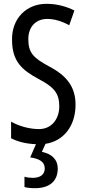

<svg xmlns="http://www.w3.org/2000/svg" viewBox="-20 -744 453 1004"><path d="M282 137C282 92 253 61 199 50L218 8C313 -6 375 -86 375 -196C375 -288 331 -347 238 -396C155 -441 128 -467 128 -540C128 -601 165 -645 227 -645C263 -645 302 -634 342 -612L369 -689C332 -708 281 -724 225 -724C118 -725 41 -647 43 -536C43 -423 95 -378 180 -332C262 -289 290 -257 290 -188C290 -123 251 -69 184 -69C139 -69 83 -82 38 -108V-21C75 -2 118 8 168 10L138 79C186 86 214 102 214 137C214 166 194 186 151 186C136 186 121 184 108 180V234C121 238 140 240 164 240C238 240 282 204 282 137Z"/></svg>

Font: Noto Sans Thai Looped ExtraCondensed
Style: Regular
Weight: 400
Width: 2
Designer: Sasikarn Vongin, Ben Mitchell
Foundry: The Fontpad Ltd
Version: Version 1.001